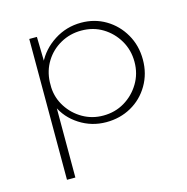

<svg xmlns="http://www.w3.org/2000/svg" viewBox="-90 -481 733 752"><g transform="rotate(-15 276.5 -105.0)"><path d="M299 7Q240 7 191 -24.5Q142 -56 120 -106L125 -126V185H91V-386H122L125 -252L120 -281Q144 -331 193.5 -363Q243 -395 303 -395Q358 -395 402.5 -368.5Q447 -342 473.5 -296Q500 -250 500 -193Q500 -136 473 -90Q446 -44 400.5 -18.5Q355 7 299 7ZM294 -21Q342 -21 380.5 -44Q419 -67 442.5 -106Q466 -145 466 -193Q466 -241 443 -280Q420 -319 382 -342Q344 -365 296 -365Q250 -365 211.5 -343.5Q173 -322 150 -285Q127 -248 125 -202V-180Q127 -137 150.5 -100.5Q174 -64 211.5 -42.5Q249 -21 294 -21Z"/></g></svg>

Font: Josefin Sans ExtraLight
Style: Regular
Weight: 250
Designer: Santiago Orozco
Foundry: Typemade
Version: Version 2.000